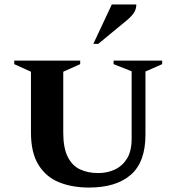

<svg xmlns="http://www.w3.org/2000/svg" viewBox="-20 -832 792 862"><path d="M380 10Q304 10 245.5 -13.5Q187 -37 153 -91.5Q119 -146 119 -237V-510L44 -544V-560H340V-544L264 -510V-236Q264 -168 284 -128Q304 -88 339.5 -71.5Q375 -55 421 -55Q462 -55 496 -71Q530 -87 550.5 -120.5Q571 -154 571 -209V-512L490 -544V-560H708V-544L633 -511V-227Q633 -104 567 -47Q501 10 380 10ZM399 -635 482 -812H592Q592 -793 583 -777.5Q574 -762 552 -743L421 -635Z"/></svg>

Font: Spectral SC
Style: Bold
Weight: 700
Designer: Jean-Baptiste Levee
Foundry: Production Type
Version: Version 2.001